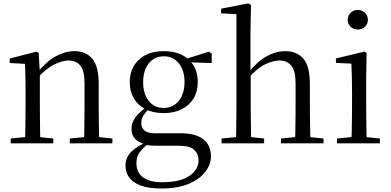

<svg xmlns="http://www.w3.org/2000/svg" viewBox="-20 -825 2248 1105"><path d="M41.7 0V-27.8L150.4 -38.6H182.8L286.7 -27.8V0ZM123.9 0Q125.1 -24.4 125.6 -65.3Q126.1 -106.3 126.6 -150.7Q127.1 -195.1 127.1 -228.5V-289.4Q127.1 -340.8 126.5 -380.8Q125.9 -420.7 123.9 -457.5L35.8 -462.4V-487.9L189.9 -528L202.9 -519.8L209.3 -403.1V-401.7V-228.5Q209.3 -195.1 209.8 -150.7Q210.3 -106.3 210.8 -65.3Q211.3 -24.4 212.3 0ZM381.8 0V-27.8L489.3 -38.6H522.3L626.8 -27.8V0ZM463.5 0Q464.5 -24.4 465 -64.8Q465.5 -105.3 466 -149.7Q466.5 -194.1 466.5 -228.5V-344.3Q466.5 -418.1 442.4 -447.5Q418.3 -476.9 374.6 -476.9Q340.9 -476.9 293.8 -454.8Q246.6 -432.7 192.2 -372.4L183.7 -406H193.8Q248.4 -472.9 302.1 -501.7Q355.9 -530.6 408.5 -530.6Q474 -530.6 511 -487.1Q548 -443.5 548 -342.4V-228.5Q548 -194.1 548.5 -149.7Q549 -105.3 549.6 -64.8Q550.2 -24.4 551.2 0Z M909.5 259.8Q834.9 259.8 789.3 242.6Q743.7 225.4 723 195.8Q702.2 166.2 702.2 128Q702.2 81.5 735.8 48.1Q769.4 14.6 834.6 -11.3L839.8 -2.4Q801.2 27 783.2 52.1Q765.2 77.1 765.2 113.8Q765.2 168.1 803.4 195.9Q841.7 223.7 912.5 223.7Q1016.6 223.7 1069.8 187.3Q1122.9 151 1122.9 96.6Q1122.9 63.1 1099.1 38.5Q1075.3 13.9 1011.8 13.9H889Q865.9 13.9 847.9 12.8Q829.9 11.7 813.8 6.9V4.5Q736.7 -15.2 736.7 -83.9Q736.7 -115.9 756.3 -144.9Q776 -173.9 821.3 -208.6V-217.6L844.1 -206.2Q817.8 -179.2 805.4 -160.2Q793.1 -141.1 793.1 -115.9Q793.1 -90.3 811 -74.3Q828.9 -58.2 869.7 -58.2H1016.5Q1077.4 -58.2 1116.5 -42.6Q1155.6 -26.9 1174.8 2.8Q1194.1 32.6 1194.1 75Q1194.1 121.1 1161.5 163.8Q1128.9 206.5 1065.7 233.1Q1002.5 259.8 909.5 259.8ZM922.4 -174.1Q861.8 -174.1 817.8 -196.5Q773.8 -218.9 750.3 -258.7Q726.7 -298.6 726.7 -351.9Q726.7 -432.7 779.5 -481.7Q832.3 -530.6 922.6 -530.6Q969.5 -530.6 1006.4 -517.7Q1043.3 -504.7 1067.1 -480.5L1069.8 -477.8Q1118.1 -432.4 1118.1 -351.9Q1118.1 -298.6 1094.2 -258.7Q1070.2 -218.9 1026.3 -196.5Q982.5 -174.1 922.4 -174.1ZM921.6 -203.7Q976.5 -203.7 1009.2 -244.9Q1042 -286.1 1042 -352.7Q1042 -420.4 1009.1 -460.7Q976.3 -501 923.4 -501Q868.8 -501 836.3 -460.2Q803.8 -419.4 803.8 -351.9Q803.8 -285.3 835.7 -244.5Q867.6 -203.7 921.6 -203.7ZM1036.9 -467.3V-483.9H1042.9L1182.1 -527.5L1198.5 -516.5V-462.2Z M1255.3 0V-27.8L1364.1 -38.6H1396.7L1500.1 -27.8V0ZM1337.7 0Q1338.7 -24.4 1339.2 -65.3Q1339.7 -106.3 1340.2 -150.7Q1340.7 -195.1 1340.7 -228.5V-743.7L1252.7 -748.1V-775.1L1409.1 -805.5L1424.5 -796.5L1421.5 -641V-411.6L1422.9 -399.2V-228.5Q1422.9 -195.1 1423.4 -150.7Q1423.9 -106.3 1424.5 -65.3Q1425.1 -24.4 1426.1 0ZM1597 0V-27.8L1704.5 -38.6H1736.7L1842 -27.8V0ZM1678 0Q1679.2 -24.4 1679.7 -64.8Q1680.2 -105.3 1680.7 -149.7Q1681.2 -194.1 1681.2 -228.5V-344.3Q1681.2 -418.1 1656.4 -447.5Q1631.7 -476.9 1588.4 -476.9Q1553.3 -476.9 1507 -455.2Q1460.8 -433.5 1406.4 -372.6L1387.4 -407H1409.2Q1461.8 -472.4 1515.1 -501.5Q1568.4 -530.6 1622.5 -530.6Q1688.6 -530.6 1726 -487.3Q1763.4 -443.9 1763.4 -341.1V-228.5Q1763.4 -194.1 1763.9 -149.7Q1764.4 -105.3 1765.3 -64.8Q1766.2 -24.4 1767.2 0Z M1919.3 0V-27.8L2029.1 -38.6H2060.5L2166.3 -27.8V0ZM2002.3 0Q2003.3 -24.4 2004.2 -65.3Q2005.1 -106.3 2005.6 -150.7Q2006.1 -195.1 2006.1 -228.5V-288.8Q2006.1 -339.6 2005.2 -380.6Q2004.3 -421.6 2002.3 -458.9L1913.3 -463V-488.6L2077.7 -528L2089.9 -519.8L2087.5 -380.2V-228.5Q2087.5 -195.1 2088 -150.7Q2088.5 -106.3 2089.1 -65.3Q2089.7 -24.4 2090.7 0ZM2038.8 -655Q2014.9 -655 1998.1 -670.5Q1981.3 -686 1981.3 -711.1Q1981.3 -735.9 1998.1 -751.8Q2014.9 -767.7 2038.8 -767.7Q2062.2 -767.7 2079.7 -751.8Q2097.2 -735.9 2097.2 -711.1Q2097.2 -686 2079.7 -670.5Q2062.2 -655 2038.8 -655Z"/></svg>

Font: Source Han Serif JP VF
Style: Regular
Weight: 250
Designer: Ryoko NISHIZUKA 西塚涼子 (kana & ideographs); Frank Grießhammer (Latin, Greek & Cyrillic); Wenlong ZHANG 张文龙 (bopomofo); San
Foundry: Adobe
Version: Version 2.001;hotconv 1.1.0;makeotfexe 2.6.0